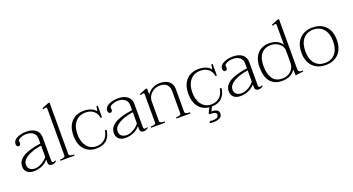

<svg xmlns="http://www.w3.org/2000/svg" viewBox="-54 -1439 4342 2359"><g transform="rotate(-20 2116.5 -259.5)"><path d="M36 -96Q36 -168 110.5 -215Q185 -262 343 -284V-343Q343 -397 309 -424.5Q275 -452 218 -452Q179 -452 143.5 -436.5Q108 -421 108 -403Q108 -397 109 -389.5Q110 -382 110 -376Q110 -364 104 -354Q98 -344 82 -344Q69 -344 61.5 -353.5Q54 -363 54 -381Q54 -429 108 -454.5Q162 -480 228 -480Q307 -480 351.5 -444Q396 -408 396 -345V-46Q396 -31 400.5 -23.5Q405 -16 416 -16Q427 -16 449 -24V-13Q438 -2 422 4Q406 10 390 10Q371 10 357.5 -0.5Q344 -11 344 -31V-73Q300 -25 250 -7.5Q200 10 155 10Q96 10 66 -19Q36 -48 36 -96ZM343 -111V-257Q224 -238 155.5 -196.5Q87 -155 87 -99Q87 -59 112 -38.5Q137 -18 179 -18Q223 -18 272 -47Q321 -76 343 -111Z M503 -16H517Q539 -16 554.5 -23Q570 -30 570 -45V-661Q570 -676 555 -676Q543 -676 521 -666L516 -682L602 -717H621V-45Q621 -30 636.5 -23Q652 -16 674 -16H687V0H503Z M758 -235Q758 -350 817.5 -415Q877 -480 982 -480Q1027 -480 1069.5 -465Q1112 -450 1136 -416L1148 -480H1165V-327H1147Q1137 -387 1096.5 -419.5Q1056 -452 994 -452Q907 -452 858.5 -392.5Q810 -333 810 -234Q810 -168 831.5 -118.5Q853 -69 891 -42.5Q929 -16 978 -16Q1044 -16 1088 -53Q1132 -90 1144 -165H1166Q1158 -85 1110.5 -37.5Q1063 10 974 10Q873 10 815.5 -54.5Q758 -119 758 -235Z M1235 -96Q1235 -168 1309.5 -215Q1384 -262 1542 -284V-343Q1542 -397 1508 -424.5Q1474 -452 1417 -452Q1378 -452 1342.5 -436.5Q1307 -421 1307 -403Q1307 -397 1308 -389.5Q1309 -382 1309 -376Q1309 -364 1303 -354Q1297 -344 1281 -344Q1268 -344 1260.5 -353.5Q1253 -363 1253 -381Q1253 -429 1307 -454.5Q1361 -480 1427 -480Q1506 -480 1550.5 -444Q1595 -408 1595 -345V-46Q1595 -31 1599.5 -23.5Q1604 -16 1615 -16Q1626 -16 1648 -24V-13Q1637 -2 1621 4Q1605 10 1589 10Q1570 10 1556.5 -0.5Q1543 -11 1543 -31V-73Q1499 -25 1449 -7.5Q1399 10 1354 10Q1295 10 1265 -19Q1235 -48 1235 -96ZM1542 -111V-257Q1423 -238 1354.5 -196.5Q1286 -155 1286 -99Q1286 -59 1311 -38.5Q1336 -18 1378 -18Q1422 -18 1471 -47Q1520 -76 1542 -111Z M2203 -16V0H2020V-16H2032Q2054 -16 2069.5 -23Q2085 -30 2085 -45V-336Q2085 -392 2054 -421.5Q2023 -451 1967 -451Q1926 -451 1889 -432.5Q1852 -414 1829 -379Q1806 -344 1806 -297V-45Q1806 -30 1821.5 -23Q1837 -16 1859 -16H1871V0H1688V-16H1702Q1724 -16 1739.5 -23Q1755 -30 1755 -45V-415Q1755 -430 1740 -430Q1729 -430 1706 -420L1700 -436L1786 -471H1806V-391Q1827 -426 1871 -453Q1915 -480 1975 -480Q2052 -480 2094 -443.5Q2136 -407 2136 -346V-45Q2136 -30 2151.5 -23Q2167 -16 2189 -16Z M2479 10 2453 66 2463 65 2474 66Q2505 67 2526.5 81.5Q2548 96 2548 124Q2548 163 2515.5 180.5Q2483 198 2429 198Q2411 198 2385 192L2393 170Q2400 171 2411.5 171.5Q2423 172 2429 173Q2467 173 2487.5 162.5Q2508 152 2508 124Q2508 93 2461 91L2441 90L2424 91L2412 76L2447 8Q2359 -1 2309.5 -64.5Q2260 -128 2260 -235Q2260 -350 2319.5 -415Q2379 -480 2484 -480Q2529 -480 2571.5 -465Q2614 -450 2638 -416L2650 -480H2667V-327H2649Q2639 -387 2598.5 -419.5Q2558 -452 2496 -452Q2409 -452 2360.5 -392.5Q2312 -333 2312 -234Q2312 -168 2333.5 -118.5Q2355 -69 2393 -42.5Q2431 -16 2480 -16Q2546 -16 2590 -53Q2634 -90 2646 -165H2668Q2660 -85 2613 -38Q2566 9 2479 10Z M2737 -96Q2737 -168 2811.5 -215Q2886 -262 3044 -284V-343Q3044 -397 3010 -424.5Q2976 -452 2919 -452Q2880 -452 2844.5 -436.5Q2809 -421 2809 -403Q2809 -397 2810 -389.5Q2811 -382 2811 -376Q2811 -364 2805 -354Q2799 -344 2783 -344Q2770 -344 2762.5 -353.5Q2755 -363 2755 -381Q2755 -429 2809 -454.5Q2863 -480 2929 -480Q3008 -480 3052.5 -444Q3097 -408 3097 -345V-46Q3097 -31 3101.5 -23.5Q3106 -16 3117 -16Q3128 -16 3150 -24V-13Q3139 -2 3123 4Q3107 10 3091 10Q3072 10 3058.5 -0.5Q3045 -11 3045 -31V-73Q3001 -25 2951 -7.5Q2901 10 2856 10Q2797 10 2767 -19Q2737 -48 2737 -96ZM3044 -111V-257Q2925 -238 2856.5 -196.5Q2788 -155 2788 -99Q2788 -59 2813 -38.5Q2838 -18 2880 -18Q2924 -18 2973 -47Q3022 -76 3044 -111Z M3194 -245Q3194 -321 3221 -374Q3248 -427 3294.5 -453.5Q3341 -480 3401 -480Q3517 -480 3570 -402V-661Q3570 -676 3555 -676Q3543 -676 3521 -666L3516 -682L3601 -717H3621V-57Q3621 -40 3632 -32Q3643 -24 3662 -24H3681V-11L3578 2L3574 -76Q3523 10 3400 10Q3303 10 3248.5 -51.5Q3194 -113 3194 -245ZM3570 -166V-324Q3570 -360 3548 -389.5Q3526 -419 3490.5 -435.5Q3455 -452 3418 -452Q3335 -452 3290 -398Q3245 -344 3245 -242Q3245 -139 3284.5 -78Q3324 -17 3412 -17Q3461 -17 3497 -38Q3533 -59 3551.5 -93Q3570 -127 3570 -166Z M3739 -235Q3739 -350 3801.5 -415Q3864 -480 3971 -480Q4078 -480 4140 -415Q4202 -350 4202 -235Q4202 -120 4140 -55Q4078 10 3971 10Q3864 10 3801.5 -55Q3739 -120 3739 -235ZM4153 -235Q4153 -337 4104 -394.5Q4055 -452 3971 -452Q3887 -452 3838.5 -394.5Q3790 -337 3790 -235Q3790 -132 3838.5 -74.5Q3887 -17 3971 -17Q4055 -17 4104 -74.5Q4153 -132 4153 -235Z"/></g></svg>

Font: Taviraj ExtraLight
Style: Regular
Weight: 200
Designer: Katatrad Team
Foundry: CadsonDemak
Version: Version 1.030